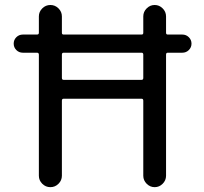

<svg xmlns="http://www.w3.org/2000/svg" viewBox="-20 -775 823 774"><path d="M236.3 -562.5Q229.5 -562.5 229.5 -554.7V-460.9Q229.5 -453.1 236.3 -453.1H550.8Q557.6 -453.1 557.6 -460.9V-554.7Q557.6 -562.5 550.8 -562.5ZM72.3 -562.5Q56.6 -562.5 45.9 -573.2Q35.2 -584 35.2 -599.1Q35.2 -614.3 45.9 -625Q56.6 -635.7 72.3 -635.7H128.9Q136.7 -635.7 136.7 -642.6V-709Q136.7 -727.5 150.4 -741.2Q164.1 -754.9 183.1 -754.9Q202.1 -754.9 215.8 -741.2Q229.5 -727.5 229.5 -709V-642.6Q229.5 -635.7 236.3 -635.7H550.8Q557.6 -635.7 557.6 -642.6V-709Q557.6 -727.5 571.3 -741.2Q585 -754.9 603.5 -754.9Q622.1 -754.9 635.7 -741.2Q649.4 -727.5 649.4 -709V-642.6Q649.4 -635.7 656.2 -635.7H714.8Q730.5 -635.7 741.2 -625Q752 -614.3 752 -599.1Q752 -584 741.2 -573.2Q730.5 -562.5 714.8 -562.5H656.2Q649.4 -562.5 649.4 -554.7V-66.4Q649.4 -47.9 635.7 -34.2Q622.1 -20.5 603.5 -20.5Q585 -20.5 571.3 -34.2Q557.6 -47.9 557.6 -66.4V-369.1Q557.6 -377 550.8 -377H236.3Q229.5 -377 229.5 -369.1V-66.4Q229.5 -47.9 215.8 -34.2Q202.1 -20.5 183.1 -20.5Q164.1 -20.5 150.4 -34.2Q136.7 -47.9 136.7 -66.4V-554.7Q136.7 -562.5 128.9 -562.5Z"/></svg>

Font: Gen Jyuu Gothic P Regular
Style: Regular
Weight: 400
Designer: [Source Han Sans]
Ryoko NISHIZUKA  (kana & ideographs); Paul D. Hunt (Latin, Greek & Cyrillic); Wenlong ZHANG  (bopomofo
Version: Version 1.002.20150607